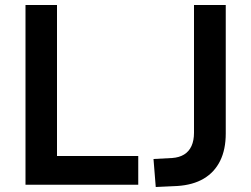

<svg xmlns="http://www.w3.org/2000/svg" viewBox="-20 -739 1003 768"><path d="M82 0V-719H208V-115H533V0ZM603 9 594 -103 669 -107Q697 -109 716.5 -121Q736 -133 746 -155Q756 -177 756 -208V-719H883V-205Q883 -141 860.5 -95.5Q838 -50 795 -24.5Q752 1 689 5Z"/></svg>

Font: Nunitoga
Style: Bold
Weight: 700
Designer: Vernon Adams
Foundry: Vernon Adams
Version: Version 1.0